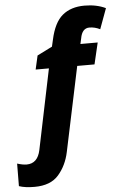

<svg xmlns="http://www.w3.org/2000/svg" viewBox="-165 -810 712 1095"><g transform="rotate(-5 190.5 -262.5)"><path d="M-12 240Q80 240 126 187Q172 134 188 58L290 -426H389L418 -549H319L326 -580Q336 -638 378 -638Q409 -638 439 -623L482 -740Q430 -765 361 -765Q283 -765 234.5 -724.5Q186 -684 165 -587L156 -548L70 -505L52 -426H128L33 33Q17 109 -46 109Q-68 109 -100 99L-101 228Q-67 240 -12 240Z"/></g></svg>

Font: Noto Sans Display Extra
Style: Italic
Weight: 800
Italic angle: -12°
Designer: Monotype Design Team
Foundry: Monotype Imaging Inc.
Version: Version 1.900